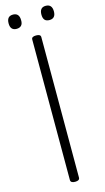

<svg xmlns="http://www.w3.org/2000/svg" viewBox="-193 -1401 801 1470"><g transform="rotate(-15 207.0 -666.0)"><path d="M207 14Q189 14 180 8Q171 2 171 -10V-1123Q171 -1135 180 -1140.5Q189 -1146 207 -1146Q225 -1146 234 -1140.5Q243 -1135 243 -1123V-10Q243 2 234 8Q225 14 207 14ZM77 -1233Q53 -1233 40.5 -1247Q28 -1261 28 -1289Q28 -1317 40 -1331.5Q52 -1346 78 -1346Q102 -1346 114.5 -1331.5Q127 -1317 127 -1289Q128 -1261 115 -1247Q102 -1233 77 -1233ZM338 -1233Q312 -1233 300 -1247Q288 -1261 288 -1289Q288 -1317 300 -1331.5Q312 -1346 337 -1346Q362 -1346 374.5 -1331.5Q387 -1317 387 -1289Q387 -1261 374.5 -1247Q362 -1233 338 -1233Z"/></g></svg>

Font: Playwrite BR Light
Style: Regular
Weight: 300
Version: Version 1.003